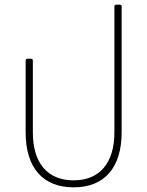

<svg xmlns="http://www.w3.org/2000/svg" viewBox="-20 -794 632 824"><path d="M296 10C428 10 502 -74 502 -226V-766C502 -771 499 -774 494 -774H479C474 -774 471 -771 471 -766V-226C471 -95 408 -20 296 -20C184 -20 121 -94 121 -226V-534C121 -539 118 -542 113 -542H98C93 -542 90 -539 90 -534V-226C90 -74 164 10 296 10Z"/></svg>

Font: LINE Seed Sans TH Thin
Style: Regular
Weight: 250
Designer: Dalton Maag Ltd | Thai characters by Cadson Demak Co.,Ltd.
Foundry: Dalton Maag Ltd
Version: Version 1.003